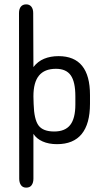

<svg xmlns="http://www.w3.org/2000/svg" viewBox="-20 -650 476 879"><path d="M133 -343 132 -590Q132 -609 123.5 -619.5Q115 -630 100 -630Q84 -630 75.5 -619.5Q67 -609 67 -590L68 168Q68 186 76 197.5Q84 209 100 209Q117 209 125 197.5Q133 186 133 168V-37Q147 -15 175 -2.5Q203 10 241 10Q316 10 354 -36.5Q392 -83 392 -175V-215Q392 -304 356 -348.5Q320 -393 248 -393Q211 -393 182 -381Q153 -369 133 -343ZM134 -174 133 -209Q133 -273 158.5 -304Q184 -335 236 -335Q283 -335 304 -305Q325 -275 325 -209V-172Q325 -108 301.5 -78Q278 -48 228 -48Q177 -48 156.5 -75.5Q136 -103 134 -174Z"/></svg>

Font: Beiruti
Style: Regular
Weight: 400
Version: Version 1.00